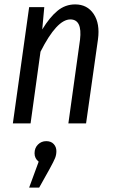

<svg xmlns="http://www.w3.org/2000/svg" viewBox="-20 -558 516 868"><path d="M319.8 -538.1Q374.5 -538.1 403.6 -494.6Q432.6 -451.2 422.9 -379.9L369.1 0H289.1L341.8 -378.9Q352.5 -470.2 297.9 -470.2Q236.8 -470.2 163.1 -324.2L118.2 0H38.1L111.8 -525.9H180.2L170.9 -424.8Q204.6 -480 239.7 -509Q274.9 -538.1 319.8 -538.1ZM234.9 125Q234.9 142.1 229 156.7Q223.1 171.4 204.1 206.1L157.2 290H111.8L154.8 172.9Q136.2 158.2 136.2 134.8Q136.2 110.8 151.6 95.5Q167 80.1 189 80.1Q210.9 80.1 222.9 93.3Q234.9 106.4 234.9 125Z"/></svg>

Font: Fira Sans Compressed Book
Style: Italic
Weight: 350
Width: 3
Italic angle: -8°
Designer: Carrois Corporate & Edenspiekermann AG
Foundry: Carrois Corporate GbR & Edenspiekermann AG
Version: Version 4.203;PS 004.203;hotconv 1.0.88;makeotf.lib2.5.64775